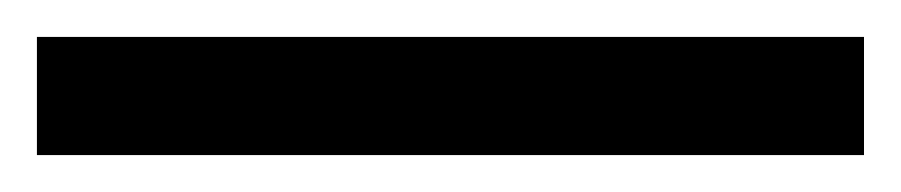

<svg xmlns="http://www.w3.org/2000/svg" viewBox="-22 70 488 104"><path d="M446 154H-2V90H446Z"/></svg>

Font: Noto Sans Tamil Supplement
Style: Regular
Weight: 400
Designer: Ek Type
Foundry: Ek Type
Version: Version 2.001; ttfautohint (v1.8.4.7-5d5b)